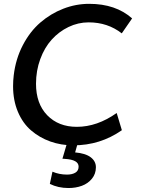

<svg xmlns="http://www.w3.org/2000/svg" viewBox="-20 -744 731 997"><path d="M388.2 121.1Q388.2 85.4 317.4 81.1L304.2 80.1L331.1 -11.2H386.7L370.1 47.4Q424.3 52.2 451.2 72.8Q478 93.3 478 124.5Q478 158.7 457.5 183.8Q437 209 405.3 220.7Q373.5 232.4 335.9 232.4Q281.7 232.4 238.8 210.9L252.4 147.5Q287.6 162.6 328.1 162.6Q354.5 162.6 371.3 152.6Q388.2 142.6 388.2 121.1ZM167 -309.1Q167 -205.6 225.3 -145.5Q283.7 -85.4 378.9 -85.4Q484.4 -85.4 585.9 -157.2L612.8 -67.9Q500.5 10.7 360.8 10.7Q296.9 10.7 241 -9.3Q185.1 -29.3 141.6 -66.7Q98.1 -104 73 -163.3Q47.9 -222.7 47.9 -296.4Q47.9 -325.7 51.3 -353Q61.5 -438.5 98.6 -509.5Q135.7 -580.6 189.5 -627Q243.2 -673.3 308.6 -698.7Q374 -724.1 442.9 -724.1Q581.1 -724.1 666 -648.4L612.3 -570.8Q539.1 -627.9 440.4 -627.9Q385.7 -627.9 335.7 -603.8Q285.6 -579.6 248.3 -538.1Q210.9 -496.6 189 -436.8Q167 -377 167 -309.1Z"/></svg>

Font: Muli
Style: Semi-BoldItalic
Weight: 600
Italic angle: -7°
Designer: Vernon Adams
Foundry: newtypography
Version: Version 2.0; ttfautohint (v1.00rc1.2-2d82) -l 8 -r 50 -G 200